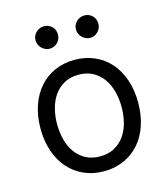

<svg xmlns="http://www.w3.org/2000/svg" viewBox="-113 -839 823 939"><g transform="rotate(-15 298.5 -369.5)"><path d="M298.3 11.4Q242.9 11.4 197.4 -8.9Q152 -29.1 119.5 -65.9Q87 -102.6 69.1 -154.7Q51.1 -206.7 51.1 -269.9Q51.1 -333.8 69.1 -386Q87 -438.2 119.5 -475.1Q152 -512.1 197.4 -532.3Q242.9 -552.6 298.3 -552.6Q353.7 -552.6 399.3 -532.3Q445 -512.1 477.5 -475.1Q509.9 -438.2 527.7 -386Q545.5 -333.8 545.5 -269.9Q545.5 -206.7 527.7 -154.7Q509.9 -102.6 477.5 -65.9Q445 -29.1 399.3 -8.9Q353.7 11.4 298.3 11.4ZM298.3 -63.9Q340.6 -63.9 371.3 -80.8Q402 -97.7 422.1 -125.9Q442.1 -154.1 451.9 -191.6Q461.6 -229 461.6 -269.9Q461.6 -311.1 451.9 -348.5Q442.1 -386 422.1 -414.6Q402 -443.2 371.3 -460.2Q340.6 -477.3 298.3 -477.3Q256.4 -477.3 225.5 -460.2Q194.6 -443.2 174.5 -414.6Q154.5 -386 144.7 -348.5Q134.9 -311.1 134.9 -269.9Q134.9 -229 144.7 -191.6Q154.5 -154.1 174.5 -125.9Q194.6 -97.7 225.5 -80.8Q256.4 -63.9 298.3 -63.9ZM196 -636.4Q185 -636.4 174.7 -641Q164.4 -645.6 156.4 -653.6Q148.4 -661.6 143.8 -671.9Q139.2 -682.2 139.2 -693.2Q139.2 -705.6 143.8 -715.9Q148.4 -726.2 156.4 -733.8Q164.4 -741.5 174.7 -745.7Q185 -750 196 -750Q208.5 -750 218.8 -745.7Q229 -741.5 236.7 -733.8Q244.3 -726.2 248.6 -715.9Q252.8 -705.6 252.8 -693.2Q252.8 -682.2 248.6 -671.9Q244.3 -661.6 236.7 -653.6Q229 -645.6 218.8 -641Q208.5 -636.4 196 -636.4ZM400.6 -636.4Q389.6 -636.4 379.3 -641Q369 -645.6 361 -653.6Q353 -661.6 348.4 -671.9Q343.8 -682.2 343.8 -693.2Q343.8 -705.6 348.4 -715.9Q353 -726.2 361 -733.8Q369 -741.5 379.3 -745.7Q389.6 -750 400.6 -750Q413 -750 423.3 -745.7Q433.6 -741.5 441.2 -733.8Q448.9 -726.2 453.1 -715.9Q457.4 -705.6 457.4 -693.2Q457.4 -682.2 453.1 -671.9Q448.9 -661.6 441.2 -653.6Q433.6 -645.6 423.3 -641Q413 -636.4 400.6 -636.4Z"/></g></svg>

Font: Fast_Sans
Style: Regular
Weight: 400
Designer: Rasmus Andersson
Foundry: rsms
Version: Version 3.018;git-588b23468